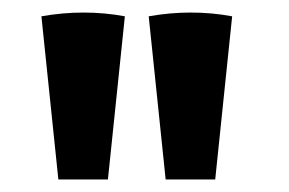

<svg xmlns="http://www.w3.org/2000/svg" viewBox="-20 -692 460 306"><path d="M73 -406 46 -666Q63 -669 79.5 -670.5Q96 -672 113 -672Q130 -672 146.5 -670.5Q163 -669 179 -666L152 -406ZM244 -406 217 -666Q234 -669 250.5 -670.5Q267 -672 284 -672Q301 -672 317.5 -670.5Q334 -669 350 -666L323 -406Z"/></svg>

Font: Piazzolla
Style: Bold
Weight: 700
Designer: Juan Pablo del Peral
Foundry: Huerta Tipografica
Version: Version 1.330